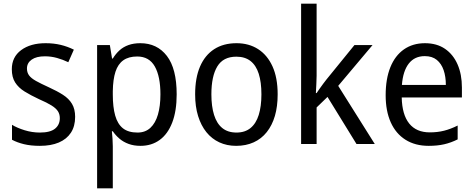

<svg xmlns="http://www.w3.org/2000/svg" viewBox="-20 -780 2568 1040"><path d="M387 -147Q387 -96 364 -61Q341 -26 298.5 -8Q256 10 196 10Q147 10 110 1Q73 -8 45 -23V-104Q73 -87 113.5 -74.5Q154 -62 196 -62Q252 -62 278 -83Q304 -104 304 -140Q304 -161 294 -177Q284 -193 259.5 -208.5Q235 -224 191 -243Q146 -264 113 -284.5Q80 -305 62 -333.5Q44 -362 44 -405Q44 -471 94.5 -508.5Q145 -546 227 -546Q271 -546 308.5 -537Q346 -528 380 -511L350 -443Q321 -457 289 -466Q257 -475 223 -475Q177 -475 151.5 -457Q126 -439 126 -409Q126 -387 137.5 -371.5Q149 -356 175 -341.5Q201 -327 245 -307Q289 -287 321 -266.5Q353 -246 370 -217.5Q387 -189 387 -147Z M740 -546Q831 -546 884 -477Q937 -408 937 -269Q937 -179 913 -116.5Q889 -54 845 -22Q801 10 741 10Q705 10 676.5 -0.5Q648 -11 627 -29Q606 -47 591 -69H586Q588 -51 589.5 -28Q591 -5 591 13V240H506V-536H575L587 -463H591Q607 -489 627.5 -507.5Q648 -526 676 -536Q704 -546 740 -546ZM723 -474Q677 -474 648 -453.5Q619 -433 605.5 -391.5Q592 -350 591 -286V-268Q591 -200 604 -154Q617 -108 646 -85Q675 -62 725 -62Q767 -62 794.5 -87.5Q822 -113 835.5 -159.5Q849 -206 849 -269Q849 -366 818.5 -420Q788 -474 723 -474Z M1484 -269Q1484 -203 1469 -152Q1454 -101 1425 -64.5Q1396 -28 1354 -9Q1312 10 1259 10Q1209 10 1168 -9Q1127 -28 1098 -64Q1069 -100 1053 -151.5Q1037 -203 1037 -269Q1037 -358 1063.5 -419.5Q1090 -481 1140 -513.5Q1190 -546 1261 -546Q1328 -546 1378 -514Q1428 -482 1456 -420.5Q1484 -359 1484 -269ZM1125 -269Q1125 -204 1139.5 -157.5Q1154 -111 1184 -86.5Q1214 -62 1261 -62Q1307 -62 1337 -86.5Q1367 -111 1381.5 -157.5Q1396 -204 1396 -269Q1396 -335 1381.5 -380.5Q1367 -426 1337 -449.5Q1307 -473 1260 -473Q1189 -473 1157 -420Q1125 -367 1125 -269Z M1695 -370Q1695 -350 1693.5 -324Q1692 -298 1691 -276H1695Q1701 -285 1710.5 -298.5Q1720 -312 1730 -325.5Q1740 -339 1748 -349L1900 -536H1998L1812 -315L2010 0H1911L1754 -255L1695 -198V0H1611V-760H1695Z M2282 -546Q2346 -546 2390.5 -515.5Q2435 -485 2458.5 -431Q2482 -377 2482 -306V-252H2156Q2158 -159 2196.5 -111Q2235 -63 2308 -63Q2350 -63 2385.5 -72Q2421 -81 2459 -100V-25Q2423 -7 2386 1.5Q2349 10 2302 10Q2229 10 2176.5 -23Q2124 -56 2096.5 -117.5Q2069 -179 2069 -264Q2069 -353 2094.5 -416Q2120 -479 2168 -512.5Q2216 -546 2282 -546ZM2281 -476Q2226 -476 2194.5 -436Q2163 -396 2157 -320H2395Q2395 -365 2383 -400Q2371 -435 2346 -455.5Q2321 -476 2281 -476Z"/></svg>

Font: Noto Sans Thai SemiCondensed
Style: Regular
Weight: 400
Width: 4
Designer: Monotype Design Team
Foundry: Monotype Imaging Inc.
Version: Version 2.001